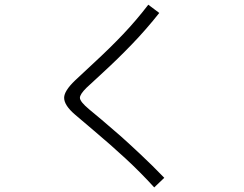

<svg xmlns="http://www.w3.org/2000/svg" viewBox="-20 -775 1040 820"><path d="M253.9 -357.4Q253.9 -386.7 300.8 -431.6Q310.5 -441.4 379.9 -505.4Q449.2 -569.3 505.9 -628.9Q562.5 -688.5 613.3 -754.9L660.2 -719.7Q605.5 -650.4 543.9 -586.4Q482.4 -522.5 419.9 -465.3Q357.4 -408.2 348.6 -399.4Q321.3 -372.1 321.3 -357.4Q321.3 -340.8 361.3 -307.6Q363.3 -306.6 414.6 -263.2Q465.8 -219.7 494.6 -194.3Q523.4 -168.9 578.1 -117.7Q632.8 -66.4 681.6 -15.6L638.7 25.4Q579.1 -40 515.6 -98.6Q452.1 -157.2 381.3 -216.8Q310.5 -276.4 300.8 -285.2Q253.9 -325.2 253.9 -357.4Z"/></svg>

Font: Gothic A1 Light
Style: Regular
Weight: 300
Version: Version 2.50